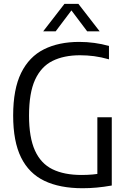

<svg xmlns="http://www.w3.org/2000/svg" viewBox="-20 -966 664 992"><path d="M406.5 6.5Q289 6.5 209.2 -31.8Q129.5 -70 88.8 -152.5Q48 -235 48 -369Q48 -505.5 89.2 -589.2Q130.5 -673 207 -711.2Q283.5 -749.5 389.5 -749.5Q429 -749.5 467.8 -744.2Q506.5 -739 543 -728.5V-659.5Q502.5 -671 466.2 -675.8Q430 -680.5 393.5 -680.5Q310 -680.5 251.2 -651.2Q192.5 -622 161.2 -554Q130 -486 130 -368.5Q130 -256 160.5 -188.5Q191 -121 251.2 -91.5Q311.5 -62 401.5 -62Q431.5 -62 459 -64.5Q486.5 -67 511 -72L483 -42.5V-360H557.5V-7.5Q515 0 479 3.2Q443 6.5 406.5 6.5ZM203 -804 313 -946H385L495 -804H430.5L342 -921.5H356L267.5 -804Z"/></svg>

Font: Encode Sans SemiCondensed
Style: Regular
Weight: 400
Width: 4
Designer: Multiple Designers
Foundry: Impallari Type
Version: Version 3.002